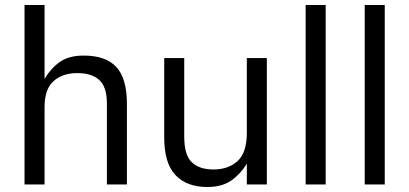

<svg xmlns="http://www.w3.org/2000/svg" viewBox="-20 -737 1635 767"><path d="M158 0H78V-717H158V-422Q183 -464 219 -489.5Q255 -515 314 -515Q403 -515 445 -469Q487 -423 487 -322V0H407V-324Q407 -390 376.5 -417.5Q346 -445 289 -445Q230 -445 194 -413Q158 -381 158 -309Z M966 -505H1046V0H966V-83Q941 -42 904 -16Q867 10 808 10Q726 10 681 -37.5Q636 -85 636 -188V-505H716V-191Q716 -118 746 -89Q776 -60 833 -60Q892 -60 929 -93.5Q966 -127 966 -207Z M1281 0H1201V-717H1281Z M1517 0H1437V-717H1517Z"/></svg>

Font: 42dot Sans
Style: Regular
Weight: 400
Designer: 42dot
Version: Version 1.000